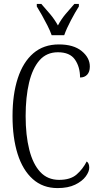

<svg xmlns="http://www.w3.org/2000/svg" viewBox="-20 -951 506 981"><path d="M274 10Q199 10 147.5 -36Q96 -82 70 -164.5Q44 -247 44 -358Q44 -469 71 -551.5Q98 -634 150.5 -679Q203 -724 281 -724Q356 -724 397.5 -690Q439 -656 439 -611Q439 -584 425.5 -569.5Q412 -555 389 -555Q389 -609 363 -646.5Q337 -684 276 -684Q218 -684 182 -643Q146 -602 128.5 -528.5Q111 -455 111 -358Q111 -260 129.5 -186.5Q148 -113 185.5 -72.5Q223 -32 282 -32Q340 -32 371.5 -59.5Q403 -87 423 -126Q436 -117 436 -94Q436 -74 418 -49.5Q400 -25 364 -7.5Q328 10 274 10ZM244 -771Q236 -794 222.5 -820.5Q209 -847 194.5 -873Q180 -899 168 -918V-931H191Q215 -904 236.5 -878.5Q258 -853 276 -821Q293 -853 314.5 -878.5Q336 -904 360 -931H383V-918Q365 -890 342.5 -847.5Q320 -805 308 -771Z"/></svg>

Font: Noto Serif Ethiopic ExtraCondensed Light
Style: Regular
Weight: 300
Width: 2
Designer: Monotype Design Team
Foundry: Monotype Imaging Inc.
Version: Version 2.102; ttfautohint (v1.8.4.7-5d5b)